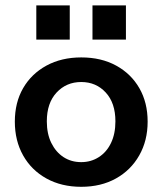

<svg xmlns="http://www.w3.org/2000/svg" viewBox="-20 -705 614 725"><path d="M506.2 -372.1C485.3 -408.4 456.1 -436.8 418.6 -457.3C381.1 -477.9 337.1 -488.2 286.7 -488.2C237 -488.2 193.2 -477.8 155.4 -457.3C117.6 -436.7 88.2 -408.3 67.3 -372.1C46.4 -335.8 36 -293.7 36 -245.8C36 -197.8 46.4 -155.3 67.3 -118.1C88.2 -80.9 117.6 -51.9 155.4 -31C193.2 -10.1 237 0.4 286.7 0.4C336.5 0.4 380.2 -10.1 417.7 -31C455.1 -51.8 484.5 -80.8 505.7 -118.1C526.9 -155.3 537.5 -197.8 537.5 -245.8C537.5 -293.7 527.1 -335.8 506.2 -372.1ZM399.2 -165.2C388.2 -142.1 372.8 -124.3 353.1 -111.7C333.5 -99.1 311.3 -92.8 286.7 -92.8C261.6 -92.8 239.3 -99.1 219.9 -111.7C200.6 -124.3 185.2 -142.1 173.8 -165.2C162.5 -188.2 156.8 -215.4 156.8 -246.8C156.8 -292.9 169.1 -329.1 193.6 -355.5C218.2 -382 249.3 -395.3 286.7 -395.3C324.2 -395.3 355.1 -382 379.4 -355.5C403.7 -329.1 415.8 -292.9 415.8 -246.8C415.8 -215.5 410.3 -188.2 399.2 -165.2ZM243.4 -555.5V-684.6H117.1V-555.5ZM455.5 -555.5V-684.6H329.2V-555.5Z"/></svg>

Font: Diatome Awesome Semibold
Style: Regular
Weight: 400
Designer: 15.100.17
Foundry: 15.100.17
Version: Version 1.005;Fontself Maker 3.5.8